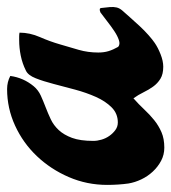

<svg xmlns="http://www.w3.org/2000/svg" viewBox="4 -489 483 541"><g transform="rotate(-90 245.5 -218.5)"><path d="M265 -440Q285 -440 302 -431Q297 -394 273 -365Q262 -352 246.5 -345Q231 -338 214 -331.5Q197 -325 180 -317Q163 -309 149.5 -294.5Q136 -280 127.5 -257Q119 -234 119 -197Q119 -186 122.5 -174Q126 -162 133 -152Q140 -142 149.5 -135Q159 -128 171 -128Q196 -128 213.5 -145.5Q231 -163 243 -190Q255 -217 263.5 -248.5Q272 -280 279.5 -309Q287 -338 295.5 -359.5Q304 -381 317 -387Q337 -397 359 -401.5Q381 -406 403 -406Q408 -406 413.5 -406Q419 -406 424 -405Q424 -376 411.5 -347.5Q399 -319 391 -291Q383 -264 375.5 -238Q368 -212 368 -183Q368 -167 372 -154Q376 -141 384 -127Q391 -121 403 -125Q415 -129 428.5 -138Q442 -147 456 -158Q470 -169 481 -177Q493 -182 493.5 -174.5Q494 -167 496 -151Q497 -140 495 -131.5Q493 -123 486 -115Q478 -106 466.5 -93Q455 -80 442.5 -66.5Q430 -53 417 -41.5Q404 -30 395 -24Q382 -15 363 -7.5Q344 0 328 0Q307 0 294 -8Q281 -16 272 -28.5Q263 -41 256 -55.5Q249 -70 239 -84Q222 -69 207.5 -53.5Q193 -38 177.5 -25.5Q162 -13 143.5 -5Q125 3 100 3Q80 3 63 -6Q46 -15 32.5 -29.5Q19 -44 10.5 -62Q2 -80 -1 -98Q-3 -112 -4 -127.5Q-5 -143 -5 -158Q-5 -215 17 -266Q39 -317 76 -356Q113 -395 162 -417.5Q211 -440 265 -440Z"/></g></svg>

Font: Praegefest
Style: Regular
Weight: 600
Designer: Peter Wiegel nach alter Vorlage
Foundry: Peter Wiegel
Version: Version 1.000